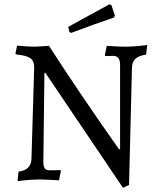

<svg xmlns="http://www.w3.org/2000/svg" viewBox="-20 -861 759 921"><path d="M556 -145H551C425.7 -322.3 313.7 -487.7 215 -641L148 -637C129.3 -637 100.7 -638.7 62 -642L54 -605L57 -600C90.3 -596.7 113.2 -590.7 125.5 -582C137.8 -573.3 144 -558.7 144 -538L131 -101C130.3 -63.7 109.7 -42.7 69 -38L64 8C102.7 2.7 138 0 170 0C190 0 221 1.3 263 4L272 -41L270 -45L219 -44C207.7 -44 199.7 -47 195 -53C190.3 -59 188 -69.3 188 -84L193 -511H198L570 40L599 26L613 -536C613.7 -555.3 619.3 -569.8 630 -579.5C640.7 -589.2 657.7 -595.7 681 -599L686 -645C644.7 -639.7 609.3 -637 580 -637C562 -637 532.7 -638.3 492 -641L483 -596L485 -592L523 -593C545 -593 556 -578.7 556 -550ZM531 -787 515 -835 506 -841 307 -732 313 -708 321 -703C391 -729.7 459.7 -754.3 527 -777Z"/></svg>

Font: Alegreya SC
Style: Regular
Weight: 400
Designer: Juan Pablo del Peral
Foundry: Juan Pablo del Peral
Version: Version 1.003